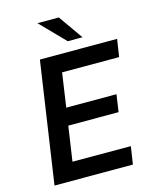

<svg xmlns="http://www.w3.org/2000/svg" viewBox="-134 -1018 886 1106"><g transform="rotate(-15 309.0 -464.5)"><path d="M51 0 157.5 -723H618L602 -618.5H262L232.5 -416H532L517 -313H217L186.5 -106L534.5 -105.5L518.5 0ZM340 -783.5 198 -929H325.5L428 -783.5Z"/></g></svg>

Font: Public Sans Thin SemiBold
Style: Italic
Weight: 600
Italic angle: -8°
Version: Version 2.001